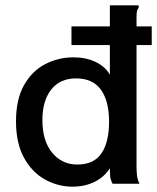

<svg xmlns="http://www.w3.org/2000/svg" viewBox="-20 -689 590 720"><path d="M252 11Q197 11 148.5 -16Q100 -43 70 -97.5Q40 -152 40 -234Q40 -316 70 -369.5Q100 -423 149.5 -448.5Q199 -474 255 -474Q302 -474 338 -457Q374 -440 392 -409V-669H500V-660Q495 -654 493.5 -647Q492 -640 492 -623V-66Q492 -49 493.5 -33Q495 -17 503 0H402Q394 -16 393 -29Q392 -42 392 -58Q371 -25 334.5 -7Q298 11 252 11ZM270 -72Q332 -72 360.5 -114Q389 -156 389 -233Q389 -310 358.5 -352.5Q328 -395 265 -395Q205 -395 172 -353Q139 -311 139 -239Q139 -161 175.5 -116.5Q212 -72 270 -72ZM248 -520V-590H549V-520Z"/></svg>

Font: Inconsolata SemiExpanded SemiBold
Style: Regular
Weight: 600
Width: 6
Monospace: yes
Designer: Raph Levien, Cyreal, Brenton Simpson
Foundry: Raph Levien, Cyreal, Google
Version: Version 3.001; ttfautohint (v1.8.2.53-6de2)